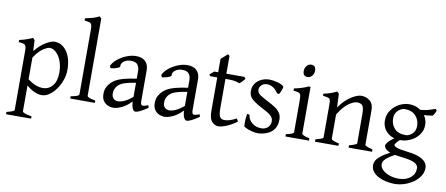

<svg xmlns="http://www.w3.org/2000/svg" viewBox="-77 -1012 3611 1554"><g transform="rotate(10 1728.5 -235.5)"><path d="M279.8 13.2Q253.4 13.2 220 -1.5Q186.5 -16.1 154.8 -43.9V168.5Q154.8 175.3 171.6 182.4Q188.5 189.5 230.5 196.3V215.3H24.4V196.3Q54.2 189 70.8 182.6Q87.4 176.3 87.4 168.5V-319.3Q87.4 -353 77.4 -364Q67.4 -375 24.4 -377V-395Q55.7 -401.9 80.8 -410.4Q106 -418.9 132.3 -431.2L147.9 -415.5L151.9 -326.2Q196.8 -380.4 240.5 -405.8Q284.2 -431.2 309.6 -431.2Q371.1 -431.2 411.1 -375.2Q451.2 -319.3 451.2 -220.7Q451.2 -181.6 437 -140.6Q422.9 -99.6 398.4 -64.7Q374 -29.8 343.3 -8.3Q312.5 13.2 279.8 13.2ZM279.8 -375Q263.7 -375 229 -353.5Q194.3 -332 154.8 -273.9V-95.2Q194.8 -65.4 224.9 -55.2Q254.9 -44.9 278.8 -44.9Q326.7 -44.9 358.6 -82Q390.6 -119.1 390.6 -190.9Q390.6 -243.7 375 -285.2Q359.4 -326.7 334 -350.8Q308.6 -375 279.8 -375Z M514.2 0V-19Q553.2 -25.9 567.4 -32.5Q581.5 -39.1 581.5 -46.4V-582Q581.5 -608.4 576.2 -619.9Q570.8 -631.3 557.4 -635.3Q543.9 -639.2 518.6 -642.1V-660.2Q550.8 -666.5 577.9 -674.1Q605 -681.6 632.8 -696.3L648.9 -680.7V-46.4Q648.9 -40 664.1 -32.7Q679.2 -25.4 716.3 -19V0Z M1151.9 -36.6Q1113.8 -10.3 1088.9 1.5Q1064 13.2 1051.3 13.2Q1035.6 13.2 1025.9 -10Q1016.1 -33.2 1016.1 -73.2V-314.9Q1016.1 -345.2 1000.5 -366.2Q984.9 -387.2 940.4 -386.2Q911.6 -385.7 888.2 -368.9Q864.7 -352.1 867.2 -325.2Q868.2 -319.8 852.1 -313Q835.9 -306.2 817.1 -302Q798.3 -297.9 791 -299.3L784.7 -316.9Q798.3 -346.7 830.3 -372.8Q862.3 -398.9 902.6 -415Q942.9 -431.2 980.5 -431.2Q1029.8 -431.2 1056.6 -405.3Q1083.5 -379.4 1083.5 -333V-79.6Q1083.5 -44.9 1101.1 -44.9Q1107.9 -44.9 1117.7 -47.1Q1127.4 -49.3 1145.5 -56.6ZM1020.5 -218.8Q968.8 -210.4 939.9 -202.4Q911.1 -194.3 896.5 -185.8Q881.8 -177.2 871.6 -167Q860.4 -154.8 853 -139.2Q845.7 -123.5 845.7 -102.5Q845.7 -79.1 854.5 -66.7Q863.3 -54.2 874.8 -49.6Q886.2 -44.9 894 -44.9Q921.9 -44.9 953.4 -59.8Q984.9 -74.7 1020.5 -106L1023.9 -72.8Q981.9 -26.9 939.9 -6.8Q897.9 13.2 867.7 13.2Q846.2 13.2 824 3.7Q801.8 -5.9 786.9 -27.3Q772 -48.8 772 -83.5Q772 -117.7 783.9 -140.4Q795.9 -163.1 812.5 -179.7Q827.1 -194.3 848.4 -207Q869.6 -219.7 909.7 -231Q949.7 -242.2 1020.5 -252.4Z M1573.7 -36.6Q1535.6 -10.3 1510.7 1.5Q1485.8 13.2 1473.1 13.2Q1457.5 13.2 1447.8 -10Q1438 -33.2 1438 -73.2V-314.9Q1438 -345.2 1422.4 -366.2Q1406.7 -387.2 1362.3 -386.2Q1333.5 -385.7 1310.1 -368.9Q1286.6 -352.1 1289.1 -325.2Q1290 -319.8 1273.9 -313Q1257.8 -306.2 1239 -302Q1220.2 -297.9 1212.9 -299.3L1206.5 -316.9Q1220.2 -346.7 1252.2 -372.8Q1284.2 -398.9 1324.5 -415Q1364.7 -431.2 1402.3 -431.2Q1451.7 -431.2 1478.5 -405.3Q1505.4 -379.4 1505.4 -333V-79.6Q1505.4 -44.9 1522.9 -44.9Q1529.8 -44.9 1539.6 -47.1Q1549.3 -49.3 1567.4 -56.6ZM1442.4 -218.8Q1390.6 -210.4 1361.8 -202.4Q1333 -194.3 1318.4 -185.8Q1303.7 -177.2 1293.5 -167Q1282.2 -154.8 1274.9 -139.2Q1267.6 -123.5 1267.6 -102.5Q1267.6 -79.1 1276.4 -66.7Q1285.2 -54.2 1296.6 -49.6Q1308.1 -44.9 1315.9 -44.9Q1343.8 -44.9 1375.2 -59.8Q1406.7 -74.7 1442.4 -106L1445.8 -72.8Q1403.8 -26.9 1361.8 -6.8Q1319.8 13.2 1289.6 13.2Q1268.1 13.2 1245.8 3.7Q1223.6 -5.9 1208.7 -27.3Q1193.8 -48.8 1193.8 -83.5Q1193.8 -117.7 1205.8 -140.4Q1217.8 -163.1 1234.4 -179.7Q1249 -194.3 1270.3 -207Q1291.5 -219.7 1331.5 -231Q1371.6 -242.2 1442.4 -252.4Z M1883.3 -52.2Q1839.4 -19.5 1798.6 -3.2Q1757.8 13.2 1734.4 13.2Q1703.1 13.2 1679.7 -11.7Q1656.2 -36.6 1656.2 -99.1V-375H1598.1L1588.9 -387.2L1624 -417.5H1656.2V-527.8L1709.5 -574.7L1723.6 -563.5V-417.5H1870.6L1883.3 -404.3Q1875 -392.1 1861.1 -377.7Q1847.2 -363.3 1838.4 -359.4Q1827.6 -364.7 1805.4 -369.9Q1783.2 -375 1747.1 -375H1723.6V-137.7Q1723.6 -84 1734.4 -64.5Q1745.1 -44.9 1772 -44.9Q1788.1 -44.9 1811.8 -51Q1835.4 -57.1 1870.6 -75.2Z M2210.9 -127Q2210.9 -79.6 2192.1 -51.3Q2173.3 -22.9 2146.7 -9.3Q2120.1 4.4 2094.7 8.8Q2069.3 13.2 2056.2 13.2Q2035.2 13.2 2004.6 5.4Q1974.1 -2.4 1943.8 -19Q1939.9 -21.5 1939.2 -42.5Q1938.5 -63.5 1940.7 -88.6Q1942.9 -113.8 1946.8 -127L1966.3 -122.1Q1968.8 -84.5 2000.5 -57.9Q2032.2 -31.2 2078.6 -31.2Q2110.8 -31.2 2131.6 -50.8Q2152.3 -70.3 2152.3 -101.6Q2152.3 -126 2136 -142.8Q2119.6 -159.7 2094 -173.6Q2068.4 -187.5 2041 -201.7Q2003.9 -221.2 1973.4 -246.3Q1942.9 -271.5 1942.9 -314.5Q1942.9 -351.6 1962.2 -377.7Q1981.4 -403.8 2012 -417.5Q2042.5 -431.2 2076.2 -431.2Q2105 -431.2 2140.9 -421.6Q2176.8 -412.1 2194.3 -396.5Q2198.2 -393.1 2193.8 -378.4Q2189.5 -363.8 2182.6 -348.9Q2175.8 -334 2171.9 -329.1L2154.8 -332.5Q2133.8 -364.7 2110.1 -377.7Q2086.4 -390.6 2064.9 -390.6Q2035.2 -390.6 2018.3 -373Q2001.5 -355.5 2001.5 -336.9Q2001.5 -307.6 2032.2 -289.1Q2063 -270.5 2100.6 -251Q2127 -237.8 2152.3 -221.7Q2177.7 -205.6 2194.3 -183.1Q2210.9 -160.6 2210.9 -127Z M2426.3 -566.4Q2426.3 -541 2411.4 -522.9Q2396.5 -504.9 2374.5 -504.9Q2336.4 -504.9 2336.4 -547.9Q2336.4 -573.7 2351.8 -591.3Q2367.2 -608.9 2388.2 -608.9Q2426.3 -608.9 2426.3 -566.4ZM2282.7 0V-19Q2345.7 -31.7 2345.7 -46.4V-300.8Q2345.7 -331.5 2343 -346.9Q2340.3 -362.3 2327.1 -368.2Q2314 -374 2282.7 -377V-395Q2311 -400.4 2343 -410.2Q2375 -419.9 2397.5 -431.2H2413.1V-46.4Q2413.1 -41 2428.2 -33.2Q2443.4 -25.4 2476.1 -19V0Z M2801.3 0V-19Q2864.3 -35.6 2864.3 -46.4V-284.2Q2864.3 -338.9 2851.3 -355.7Q2838.4 -372.6 2806.6 -372.6Q2779.3 -372.6 2739 -344.5Q2698.7 -316.4 2655.3 -246.6V-46.4Q2655.3 -40 2672.4 -32.7Q2689.5 -25.4 2718.3 -19V0H2524.9V-19Q2554.7 -26.9 2571.3 -33Q2587.9 -39.1 2587.9 -46.4V-319.3Q2587.9 -342.8 2584.7 -353.8Q2581.5 -364.7 2568.4 -369.4Q2555.2 -374 2524.9 -377V-395Q2555.2 -399.9 2581.5 -409.4Q2607.9 -418.9 2632.8 -431.2L2648.4 -415.5L2653.3 -303.2Q2679.7 -343.3 2712.4 -371.8Q2745.1 -400.4 2777.1 -415.8Q2809.1 -431.2 2832 -431.2Q2871.1 -431.2 2901.4 -407.2Q2931.6 -383.3 2931.6 -332.5V-46.4Q2931.6 -40.5 2945.3 -34.4Q2959 -28.3 2994.6 -19V0Z M3443.4 53.7Q3443.4 90.3 3423.3 121.6Q3403.3 152.8 3369.9 176Q3336.4 199.2 3296.6 211.9Q3256.8 224.6 3217.3 224.6Q3186 224.6 3151.9 217.8Q3117.7 210.9 3087.9 196.3Q3058.1 181.6 3039.6 158.4Q3021 135.3 3021 102.5Q3021 85.9 3030.8 67.4Q3040.5 48.8 3069.8 25.6Q3099.1 2.4 3157.7 -27.3Q3157.7 -27.3 3166 -26.4Q3174.3 -25.4 3183.3 -22.5Q3192.4 -19.5 3193.4 -13.2Q3145.5 11.7 3123 30Q3100.6 48.3 3094.5 61.5Q3088.4 74.7 3088.4 85Q3088.4 109.9 3109.6 130.9Q3130.9 151.9 3166 164.6Q3201.2 177.2 3242.2 177.2Q3302.7 177.2 3339.4 147Q3376 116.7 3376 70.3Q3376 53.7 3364.7 40.5Q3353.5 27.3 3324.2 17.3Q3294.9 7.3 3240.2 1.5Q3151.9 -8.3 3120.6 -27.6Q3089.4 -46.9 3089.4 -68.4Q3089.4 -76.7 3103.8 -96.2Q3118.2 -115.7 3170.4 -149.4L3233.9 -157.2Q3193.8 -130.4 3178.5 -111.1Q3163.1 -91.8 3163.1 -87.9Q3163.1 -77.1 3185.3 -67.4Q3207.5 -57.6 3277.8 -49.3Q3343.3 -42 3379.2 -25.6Q3415 -9.3 3429.2 11.5Q3443.4 32.2 3443.4 53.7ZM3451.7 -417.5Q3446.8 -405.3 3441.7 -394.5Q3436.5 -383.8 3426.3 -372.6Q3402.3 -368.7 3377.2 -366.5Q3352.1 -364.3 3314 -365.2L3293 -399.9Q3352.5 -403.3 3387.2 -413.3Q3421.9 -423.3 3442.9 -431.2ZM3380.4 -287.6Q3380.4 -241.7 3354.2 -206.8Q3328.1 -171.9 3287.4 -152.1Q3246.6 -132.3 3202.6 -132.3Q3137.7 -132.3 3095.2 -169.9Q3052.7 -207.5 3052.7 -270Q3052.7 -314.5 3077.6 -350.8Q3102.5 -387.2 3142.3 -409.2Q3182.1 -431.2 3225.6 -431.2Q3269.5 -431.2 3304.4 -411.4Q3339.4 -391.6 3359.9 -359.1Q3380.4 -326.7 3380.4 -287.6ZM3317.4 -269.5Q3317.4 -317.4 3286.4 -351.8Q3255.4 -386.2 3194.3 -386.2Q3179.7 -386.2 3161.1 -376Q3142.6 -365.7 3128.9 -345.7Q3115.2 -325.7 3115.2 -295.9Q3115.2 -248 3145 -213.9Q3174.8 -179.7 3238.3 -179.7Q3264.6 -179.7 3291 -202.4Q3317.4 -225.1 3317.4 -269.5Z"/></g></svg>

Font: Dai Banna SIL Light
Style: Regular
Weight: 300
Designer: Victor Gaultney
Foundry: SIL International
Version: Version 4.000